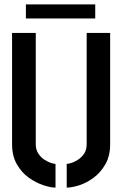

<svg xmlns="http://www.w3.org/2000/svg" viewBox="-20 -850 557 875"><path d="M98 -766V-830H414V-766ZM233 5Q211 5 177.5 -6Q144 -17 111.5 -40Q79 -63 57 -101Q35 -139 35 -193V-700H143V-193Q143 -168 154.5 -150.5Q166 -133 182 -122.5Q198 -112 212.5 -107.5Q227 -103 233 -103ZM284 5V-103Q291 -103 305.5 -107.5Q320 -112 336 -122.5Q352 -133 363.5 -150Q375 -167 375 -193V-700H482V-193Q482 -139 460 -101Q438 -63 406 -39.5Q374 -16 340.5 -5.5Q307 5 284 5Z"/></svg>

Font: Stick No Bills SemiBold
Style: Regular
Weight: 600
Designer: Kosala Senevirathne, Siva Puranthara, Lasantha Premarathna, Tharique Azeez
Foundry: mooniak
Version: Version 2.000